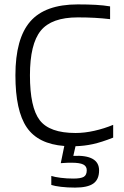

<svg xmlns="http://www.w3.org/2000/svg" viewBox="-20 -657 563 872"><path d="M430 117Q430 158 404 176.5Q378 195 321 195Q286 195 257 191.5Q228 188 213 183V142Q228 147 255.5 150.5Q283 154 313 154Q347 154 360.5 146Q374 138 374 116Q374 98 358 90Q342 82 305 82Q298 82 290.5 82Q283 82 256 84L272 6Q153 -3 101.5 -78.5Q50 -154 50 -315Q50 -482 117.5 -559.5Q185 -637 333 -637Q379 -637 415 -635Q451 -633 480 -628V-570Q446 -574 411 -576Q376 -578 333 -578Q214 -578 165 -517.5Q116 -457 116 -315Q116 -169 160.5 -111Q205 -53 323 -53Q364 -53 408.5 -63Q453 -73 494 -90V-32Q441 -11 402 -2.5Q363 6 323 7L313 51Q371 48 400.5 64.5Q430 81 430 117Z"/></svg>

Font: Blinker Light
Style: Regular
Weight: 300
Designer: Juergen Huber
Foundry: supertype
Version: Version 1.017;hotconv 1.0.117;makeotfexe 2.5.65602